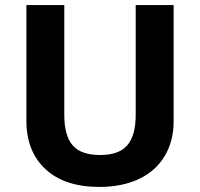

<svg xmlns="http://www.w3.org/2000/svg" viewBox="-20 -734 796 764"><path d="M670.9 -713.9V-252Q670.9 -172.9 635.5 -113.3Q600.1 -53.7 533.2 -22Q466.3 9.8 375 9.8Q237.3 9.8 161.1 -60.8Q85 -131.3 85 -253.9V-713.9H235.8V-276.9Q235.8 -194.3 269 -155.8Q302.2 -117.2 378.9 -117.2Q453.1 -117.2 486.6 -156Q520 -194.8 520 -277.8V-713.9Z"/></svg>

Font: Samim FD
Style: Bold-FD
Weight: 700
Foundry: DejaVu fonts team - Redesigned by Saber Rastikerdar
Version: Version 4.0.1